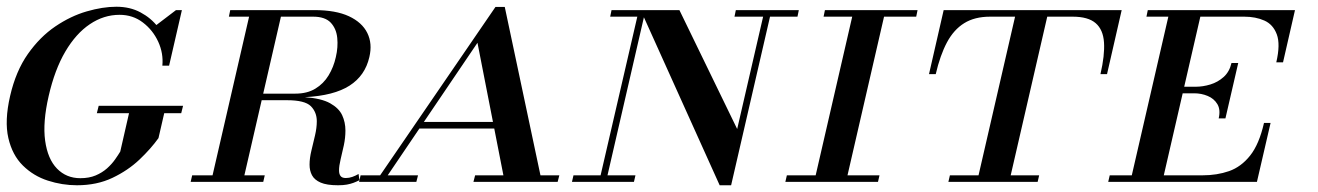

<svg xmlns="http://www.w3.org/2000/svg" viewBox="-21 -540 3912 570"><path d="M207.5 10Q163.5 10 121 -3.8Q78.5 -17.5 47 -48.5Q15.5 -79.5 3.8 -130.2Q-8 -181 9 -255Q26 -329 61.8 -379.8Q97.5 -430.5 143.2 -461.5Q189 -492.5 236.5 -506.2Q284 -520 324.5 -520Q365 -520 396.2 -503.2Q427.5 -486.5 448 -459.8Q468.5 -433 477 -402.8Q485.5 -372.5 481 -345H461Q464.5 -381.5 448.8 -416Q433 -450.5 403.2 -473.2Q373.5 -496 334 -496Q287 -496 245.8 -468.2Q204.5 -440.5 173 -387Q141.5 -333.5 123.5 -255Q105.5 -177 113 -122.5Q120.5 -68 148.2 -39.5Q176 -11 217.5 -11Q243.5 -11 263 -19.2Q282.5 -27.5 296.8 -40.2Q311 -53 320.5 -66.5Q330 -80 336 -90L364 -212.5H468.5L449.5 -130Q427 -98.5 393 -66.2Q359 -34 312.8 -12Q266.5 10 207.5 10ZM266.5 -204 272 -226H522.5L517 -204ZM481 -345Q476.5 -368 469.2 -385.2Q462 -402.5 452.8 -419.2Q443.5 -436 432.5 -457.5L501.5 -510H519Z M982.5 10Q949 10 930.8 2Q912.5 -6 905.2 -19.8Q898 -33.5 898 -51Q898 -70.5 903.5 -93Q909 -115.5 914.2 -138Q919.5 -160.5 919.5 -180Q919.5 -207 901.8 -224.8Q884 -242.5 831 -242.5H711.5L716.5 -262H855.5Q891 -262 915.2 -276.8Q939.5 -291.5 954.5 -316.2Q969.5 -341 976 -370.5Q983 -400 980.2 -427.5Q977.5 -455 960.8 -472.8Q944 -490.5 908.5 -490.5H813L704.5 -19.5H765L760.5 0H545L549.5 -19.5H610L718.5 -490.5H658.5L662.5 -510H912.5Q975.5 -510 1014.8 -491.8Q1054 -473.5 1069.5 -442Q1085 -410.5 1075.5 -370.5Q1063 -315.5 1016.8 -285.8Q970.5 -256 884 -251.5Q933 -248 959 -233.5Q985 -219 994.8 -198Q1004.5 -177 1004.5 -152.5Q1004.5 -131 999.8 -108.8Q995 -86.5 990.2 -67Q985.5 -47.5 985.5 -34Q985.5 -23.5 990 -17.5Q994.5 -11.5 1005.5 -11.5Q1015.5 -11.5 1024.8 -14.8Q1034 -18 1043.5 -23.5L1046 -5Q1037 -0.5 1028.2 2.8Q1019.5 6 1008.8 8Q998 10 982.5 10Z M1219.5 -158.5 1224 -178H1534L1529.5 -158.5ZM1477.5 -519.5 1583.5 -19.5H1639.5L1634.5 0H1384.5L1389.5 -19.5H1473.5L1396.5 -413L1130 -19.5H1220L1215 0H1045L1049.5 -19.5H1107.5L1450 -519.5Z M2115.5 10 1881 -510H1996L2167.5 -157L2249 -510H2269.5L2149.5 10ZM1677 0 1681.5 -19.5H1865.5L1861 0ZM1757.5 0 1871 -490.5H1790.5L1794.5 -510H1895.5L1778 0ZM2159.5 -490.5 2163.5 -510H2350.5L2346.5 -490.5Z M2396 0 2513.5 -510H2608L2490.5 0ZM2310.5 0 2315 -19.5H2590L2585.5 0ZM2424 -490.5 2428 -510H2703L2699 -490.5Z M2794.5 0 2799 -19.5H2884L2992.5 -490.5H2918.5Q2872.5 -490.5 2841.5 -471.2Q2810.5 -452 2790.2 -414Q2770 -376 2757 -320H2737L2780.5 -510H3309L3265.5 -320H3246Q3259 -376 3256.5 -414Q3254 -452 3231.8 -471.2Q3209.5 -490.5 3163.5 -490.5H3088L2979.5 -19.5H3064L3059.5 0Z M3334.5 0 3452 -510H3547L3429.5 0ZM3269 0 3273.5 -19.5H3548.5Q3592 -19.5 3627.8 -32Q3663.5 -44.5 3690.2 -78Q3717 -111.5 3731.5 -175H3751L3710.5 0ZM3597 -188.5Q3603 -214.5 3593 -231Q3583 -247.5 3564.2 -255.2Q3545.5 -263 3524.5 -263H3469.5L3474 -282.5H3529Q3550 -282.5 3572.2 -289.2Q3594.5 -296 3611.8 -311.5Q3629 -327 3635 -353H3655L3617 -188.5ZM3768 -355Q3780.5 -408.5 3769.5 -438Q3758.5 -467.5 3732.5 -479Q3706.5 -490.5 3673 -490.5H3382.5L3386.5 -510H3823.5L3788 -355Z"/></svg>

Font: Bodoni Moda SC 11pt
Style: Italic
Weight: 400
Italic angle: -13°
Version: Version 2.005